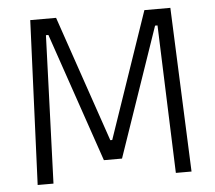

<svg xmlns="http://www.w3.org/2000/svg" viewBox="-48 -692 832 744"><g transform="rotate(-5 368.0 -319.5)"><path d="M130.5 0H69L96 -639H196.5L364.5 -148.5H372L540 -639H641L667.5 0H606.5L596 -286.5L585.5 -575.5H576L403.5 -73.5H333L161 -575.5H151.5L141 -286Z"/></g></svg>

Font: Anek Malayalam Light
Style: Regular
Weight: 300
Version: Version 1.003